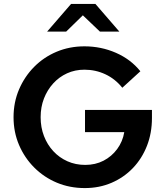

<svg xmlns="http://www.w3.org/2000/svg" viewBox="-20 -947 843 978"><path d="M412 11Q335 11 269.5 -16.5Q204 -44 154.5 -93.5Q105 -143 77 -208.5Q49 -274 49 -350Q49 -426 77 -491.5Q105 -557 154 -606.5Q203 -656 268.5 -683.5Q334 -711 410 -711Q495 -711 570.5 -678Q646 -645 695 -584L603 -500Q567 -545 517 -568.5Q467 -592 410 -592Q362 -592 321.5 -573.5Q281 -555 251 -522Q221 -489 204 -445.5Q187 -402 187 -350Q187 -298 204 -254Q221 -210 251.5 -177Q282 -144 323.5 -125.5Q365 -107 414 -107Q466 -107 507.5 -128.5Q549 -150 577 -188Q605 -226 613 -274H413V-387H754V-346Q754 -269 728.5 -204Q703 -139 657 -91Q611 -43 548.5 -16Q486 11 412 11ZM489 -786 402 -869 317 -786H220L342 -927H466L588 -786Z"/></svg>

Font: Red Hat Text SemiBold
Style: Regular
Weight: 600
Designer: Pentagram, MCKL
Foundry: MCKL
Version: Version 1.030